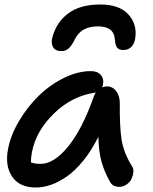

<svg xmlns="http://www.w3.org/2000/svg" viewBox="-20 -792 681 853"><path d="M425.8 -772Q507.8 -772 547.6 -730.7Q587.4 -689.5 582 -630.9Q579.1 -599.6 564.7 -584.7Q550.3 -569.8 527.8 -569.8Q508.8 -569.8 500.2 -580.6Q491.7 -591.3 490.2 -618.2Q485.8 -674.8 415 -674.8Q340.8 -674.8 313 -618.2Q298.8 -588.9 285.2 -576.9Q271.5 -564.9 252.9 -564.9Q225.6 -564.9 215.3 -583.5Q205.1 -602.1 213.9 -630.9Q232.9 -696.3 285.4 -734.1Q337.9 -772 425.8 -772ZM138.2 41Q66.9 41 33.9 -7.3Q1 -55.7 16.1 -131.8Q27.8 -192.4 64.7 -254.6Q101.6 -316.9 151.4 -365.7Q201.2 -414.6 263.2 -445.3Q325.2 -476.1 383.8 -476.1Q412.6 -476.1 427.7 -459.2Q442.9 -442.4 437 -413.1Q436.5 -411.6 435.5 -408.4Q434.6 -405.3 434.1 -403.8Q447.3 -408.2 454.1 -408.2Q480.5 -408.2 496.3 -387Q512.2 -365.7 512.2 -334Q511.2 -230 520 -172.4Q528.8 -114.7 565.9 -54.2Q574.2 -43 572.5 -27.1Q570.8 -11.2 564 3.2Q557.1 17.6 542.2 27.8Q527.3 38.1 509.8 38.1Q479.5 38.1 467.8 14.2Q443.4 -29.3 430.9 -74Q418.5 -118.7 417 -184.1Q386.7 -123.5 350.6 -78.9Q314.5 -34.2 277.8 -8.5Q241.2 17.1 206.5 29.1Q171.9 41 138.2 41ZM122.1 -117.2Q117.2 -88.9 117.2 -70.8Q134.3 -64 160.2 -64Q220.7 -64 283.4 -141.8Q346.2 -219.7 397 -363.8Q400.4 -374 405.8 -380.9Q404.8 -380.9 402.6 -380.4Q400.4 -379.9 398.9 -379.9Q298.3 -364.3 219.5 -287.6Q140.6 -210.9 122.1 -117.2Z"/></svg>

Font: Shantell Sans Bouncy
Style: Italic
Weight: 500
Italic angle: -11.31°
Designer: Stephen Nixon, Anya Danilova, Shantell Martin
Foundry: Arrow Type
Version: Version 1.006;[9816181b4]